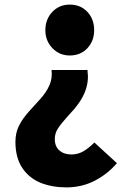

<svg xmlns="http://www.w3.org/2000/svg" viewBox="-20 -603 576 834"><path d="M156 191Q104 169 75.5 124.5Q47 80 47 13Q47 -26 62.5 -57Q78 -88 106 -119L155 -173Q181 -202 194.5 -232Q208 -262 204 -299H360Q362 -279 362 -270Q362 -210 320 -152Q303 -128 276 -100Q246 -67 232 -45.5Q218 -24 218 1Q218 33 238 50.5Q258 68 290 68Q318 68 341.5 54.5Q365 41 390 16L488 106Q445 155 389.5 183Q334 211 268 211Q207 211 156 191ZM177 -472Q177 -519 207 -551Q237 -583 283 -583Q330 -583 359.5 -551.5Q389 -520 389 -472Q389 -425 359.5 -393.5Q330 -362 283 -362Q238 -362 207.5 -394Q177 -426 177 -472Z"/></svg>

Font: Merged Yaku Han JP Black
Style: Regular
Weight: 900
Designer: Ryoko NISHIZUKA 西塚涼子 (kana, bopomofo & ideographs); Paul D. Hunt (Latin, Greek & Cyrillic); Sandoll Communications 산돌커뮤니
Foundry: Adobe
Version: Version 2.004